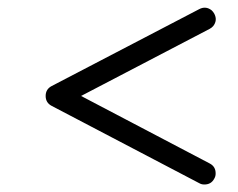

<svg xmlns="http://www.w3.org/2000/svg" viewBox="-20 -539 624 503"><path d="M115.2 -261.7Q99.6 -270 99.6 -287.6Q99.6 -305.2 115.2 -313.5L502 -515.1Q519 -523.9 534.2 -512.2Q538.6 -508.3 541.5 -502.9Q550.3 -485.8 538.6 -470.7Q534.7 -466.3 529.3 -463.4L192.4 -287.6L529.3 -110.8Q545.4 -102.5 544.9 -84Q544.9 -77.1 541.5 -71.3Q533.2 -55.2 514.6 -55.7Q507.8 -55.7 502 -59.1Z"/></svg>

Font: Masterpiece Uni Round
Style: Regular
Weight: 400
Designer: Co Toe
Foundry: Masterpiece
Version: Version 0.1